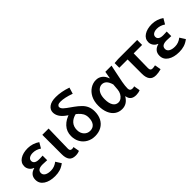

<svg xmlns="http://www.w3.org/2000/svg" viewBox="137 -1823 2848 2848"><g transform="rotate(-45 1561.5 -398.5)"><path d="M46 -156Q46 -210 75.5 -243.5Q105 -277 157 -290V-295Q117 -309 94 -342.5Q71 -376 71 -414Q71 -487 134.5 -528Q198 -569 297 -569Q347 -569 395 -553.5Q443 -538 483 -510L433 -425Q371 -467 303 -467Q257 -467 228.5 -448.5Q200 -430 200 -397Q200 -366 225.5 -348.5Q251 -331 301 -331Q324 -331 337 -332L376 -334V-238Q332 -242 284 -242Q229 -242 202 -224Q175 -206 175 -168Q175 -131 210 -109.5Q245 -88 307 -88Q380 -88 444 -138L498 -53Q449 -16 400.5 -1Q352 14 294 14Q183 14 114.5 -31Q46 -76 46 -156Z M591 -146V-555H723L719 -380Q714 -245 714 -139Q714 -115 724.5 -104.5Q735 -94 757 -94Q774 -94 790 -100L807 -3Q769 14 724 14Q653 14 622 -27Q591 -68 591 -146Z M879 -240Q879 -336 941 -402.5Q1003 -469 1105 -496L1165 -424Q1089 -408 1046.5 -361.5Q1004 -315 1004 -242Q1004 -176 1042 -135Q1080 -94 1136 -94Q1195 -94 1227.5 -134.5Q1260 -175 1260 -250Q1260 -297 1240 -334Q1221 -367 1190 -395.5Q1159 -424 1113 -455Q1077 -479 1030 -516Q935 -590 935 -680Q935 -737 984.5 -774Q1034 -811 1129 -811Q1241 -811 1371 -766L1341 -667Q1215 -713 1128 -713Q1093 -713 1075.5 -701Q1058 -689 1058 -670Q1058 -642 1088 -614Q1118 -586 1184 -541L1219 -516Q1269 -480 1307 -443Q1347 -405 1367.5 -358Q1388 -311 1388 -250Q1388 -171 1357.5 -111.5Q1327 -52 1269 -19Q1211 14 1133 14Q1061 14 1003 -18Q945 -50 912 -107.5Q879 -165 879 -240Z M1483 -272Q1483 -364 1518 -432Q1552 -497 1608 -533Q1664 -569 1728 -569Q1782 -569 1824.5 -537.5Q1867 -506 1889 -442H1893L1913 -555H2043L2028 -486Q1999 -353 1985 -275.5Q1971 -198 1971 -148Q1971 -94 2026 -94Q2046 -94 2063 -101L2080 -3Q2040 14 1995 14Q1940 14 1908 -10.5Q1876 -35 1868 -88H1864Q1804 14 1701 14Q1635 14 1586 -20.5Q1537 -55 1510 -119.5Q1483 -184 1483 -272ZM1856 -239 1864 -339Q1845 -404 1815 -432.5Q1785 -461 1745 -461Q1713 -461 1684 -441Q1653 -419 1635.5 -377Q1618 -335 1618 -273Q1618 -187 1648 -141Q1678 -95 1731 -95Q1762 -95 1789.5 -114.5Q1817 -134 1835 -167Q1853 -200 1856 -239Z M2276 -152V-451H2102V-549L2182 -555H2581V-451H2404Q2399 -269 2399 -146Q2399 -118 2410 -106Q2421 -94 2443 -94Q2468 -94 2502 -102L2520 -3Q2458 14 2411 14Q2340 14 2308 -28.5Q2276 -71 2276 -152Z M2649 -156Q2649 -210 2678.5 -243.5Q2708 -277 2760 -290V-295Q2720 -309 2697 -342.5Q2674 -376 2674 -414Q2674 -487 2737.5 -528Q2801 -569 2900 -569Q2950 -569 2998 -553.5Q3046 -538 3086 -510L3036 -425Q2974 -467 2906 -467Q2860 -467 2831.5 -448.5Q2803 -430 2803 -397Q2803 -366 2828.5 -348.5Q2854 -331 2904 -331Q2927 -331 2940 -332L2979 -334V-238Q2935 -242 2887 -242Q2832 -242 2805 -224Q2778 -206 2778 -168Q2778 -131 2813 -109.5Q2848 -88 2910 -88Q2983 -88 3047 -138L3101 -53Q3052 -16 3003.5 -1Q2955 14 2897 14Q2786 14 2717.5 -31Q2649 -76 2649 -156Z"/></g></svg>

Font: Merged Yaku Han JP SemiBold
Style: Regular
Weight: 600
Designer: Ryoko NISHIZUKA 西塚涼子 (kana, bopomofo & ideographs); Paul D. Hunt (Latin, Greek & Cyrillic); Sandoll Communications 산돌커뮤니
Foundry: Adobe
Version: Version 2.004